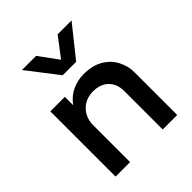

<svg xmlns="http://www.w3.org/2000/svg" viewBox="-207 -895 1030 1030"><g transform="rotate(-45 308.0 -380.0)"><path d="M76.5 0V-495H186.5V-432Q217.5 -473.5 258.5 -491.8Q299.5 -510 343.5 -510Q411.5 -510 456 -483Q500.5 -456 522.2 -413.5Q544 -371 544 -326V0H434V-292Q434 -345 402.2 -377Q370.5 -409 314 -409Q277 -409 248.2 -392.5Q219.5 -376 203 -346.8Q186.5 -317.5 186.5 -278.5V0ZM260.5 -585 125.5 -759.5H233L313 -650L396.5 -759.5H502L362.5 -585Z"/></g></svg>

Font: Geologica EX
Style: Regular
Weight: 400
Designer: Sindre Bremnes, Frode Helland
Foundry: Monokrom Skriftforlag AS
Version: Version 1.010;gftools[0.9.28]